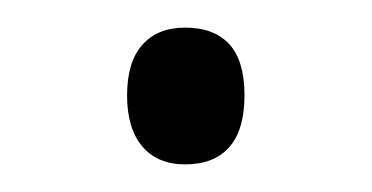

<svg xmlns="http://www.w3.org/2000/svg" viewBox="-20 -406 269 139"><path d="M72 -337Q72 -361 83 -373.5Q94 -386 114 -386Q135 -386 146 -374Q157 -362 157 -337Q157 -312 146 -299.5Q135 -287 114 -287Q94 -287 83 -300Q72 -313 72 -337Z"/></svg>

Font: Noto Sans Hebrew SemiCondensed Light
Style: Regular
Weight: 300
Width: 4
Designer: Monotype Design Team
Foundry: Monotype Imaging Inc.
Version: Version 2.003